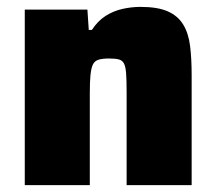

<svg xmlns="http://www.w3.org/2000/svg" viewBox="-20 -538 630 558"><path d="M52 0V-510H234L238 -451H247Q264 -477 286.5 -491.5Q309 -506 335.5 -512Q362 -518 388 -518Q438 -518 467.5 -505Q497 -492 512.5 -466.5Q528 -441 532.5 -404Q537 -367 537 -319V0H348V-269Q348 -305 346.5 -325Q345 -345 340 -354Q335 -363 324.5 -365.5Q314 -368 297 -368Q278 -368 266.5 -364.5Q255 -361 250 -350.5Q245 -340 243 -320.5Q241 -301 241 -267V0Z"/></svg>

Font: Saira Thin ExtraBold
Style: Regular
Weight: 800
Version: Version 1.101